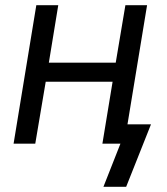

<svg xmlns="http://www.w3.org/2000/svg" viewBox="-20 -550 640 735"><path d="M463 165H376L441 0H372L411 -237H155L115 0H32L119 -530H203L167 -310H423L460 -530H543L468 -74H558Z"/></svg>

Font: Iosevka Curly Extended
Style: Italic
Weight: 400
Width: 7
Italic angle: -9°
Monospace: yes
Designer: Belleve Invis
Foundry: Belleve Invis
Version: Version 11.1.0; ttfautohint (v1.8.3)